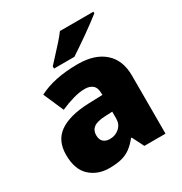

<svg xmlns="http://www.w3.org/2000/svg" viewBox="-180 -897 982 1038"><g transform="rotate(-30 311.5 -378.0)"><path d="M336 -563Q441 -563 500 -511Q559 -459 559 -363V0H427L390 -73H386Q363 -44 338.5 -25.5Q314 -7 282 1.5Q250 10 204 10Q132 10 84 -34Q36 -78 36 -169Q36 -258 97.5 -301Q159 -344 276 -349L368 -352V-360Q368 -397 350 -412.5Q332 -428 301 -428Q268 -428 228 -416.5Q188 -405 147 -387L92 -513Q140 -538 200.5 -550.5Q261 -563 336 -563ZM325 -245Q273 -243 251.5 -226.5Q230 -210 230 -180Q230 -152 245 -138.5Q260 -125 285 -125Q320 -125 344.5 -147Q369 -169 369 -204V-247ZM551 -756Q533 -742 506 -721.5Q479 -701 448 -679.5Q417 -658 388.5 -638.5Q360 -619 340 -606H213V-620Q230 -639 254 -664.5Q278 -690 302 -717Q326 -744 342 -766H551Z"/></g></svg>

Font: Noto Sans Arabic Blk
Style: Regular
Weight: 900
Designer: Monotype Design Team, Nadine Chahine, Nizar Qandah and Khaled Hosny
Foundry: Monotype Imaging Inc.
Version: Version 2.012; ttfautohint (v1.8.4.7-5d5b)